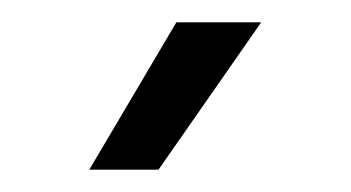

<svg xmlns="http://www.w3.org/2000/svg" viewBox="-20 -708 314 172"><path d="M122 -556H60L138 -688H214Z"/></svg>

Font: Space Grotesk Variable Light
Style: Regular
Weight: 300
Designer: Florian Karsten
Foundry: Florian Karsten
Version: Version 2.000